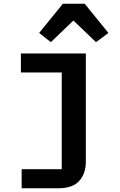

<svg xmlns="http://www.w3.org/2000/svg" viewBox="-20 -800 640 1020"><path d="M95 99H308V-415H91V-516H436V60Q436 122 401 161Q366 200 292 200H95ZM430 -780 556 -625 490 -576 370 -691 250 -576 188 -625 314 -780Z"/></svg>

Font: IBM Plex Mono SmBld
Style: Regular
Weight: 600
Monospace: yes
Designer: Mike Abbink, Paul van der Laan, Pieter van Rosmalen
Foundry: Bold Monday
Version: Version 2.3